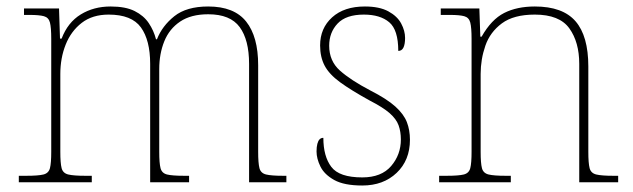

<svg xmlns="http://www.w3.org/2000/svg" viewBox="-20 -562 1953 592"><path d="M38 0V-20H61Q98 -20 114 -24Q130 -28 134 -43.5Q138 -59 138 -94V-442Q138 -477 134 -492.5Q130 -508 115.5 -512Q101 -516 71 -516H54V-536H162L165 -443H170Q189 -493 229 -517.5Q269 -542 321 -542Q367 -542 395 -528Q423 -514 438.5 -491Q454 -468 461 -441H464Q480 -482 517.5 -512Q555 -542 622 -542Q702 -542 739 -495.5Q776 -449 776 -361V-94Q776 -59 780 -43.5Q784 -28 800.5 -24Q817 -20 853 -20H863V0H748V-365Q748 -439 719 -478.5Q690 -518 622 -518Q569 -518 535.5 -495.5Q502 -473 486.5 -434.5Q471 -396 471 -349V-94Q471 -59 475 -43.5Q479 -28 495 -24Q511 -20 548 -20H563V0H443V-365Q443 -438 414.5 -477.5Q386 -517 315 -517Q265 -517 232 -491.5Q199 -466 182.5 -424.5Q166 -383 166 -334V-94Q166 -59 170 -43.5Q174 -28 190.5 -24Q207 -20 243 -20H263V0Z M1097 10Q1041 10 1010.5 -7Q980 -24 968 -48.5Q956 -73 956 -95Q956 -109 958.5 -118.5Q961 -128 965.5 -132.5Q970 -137 977 -137Q977 -80 1001.5 -47.5Q1026 -15 1097 -15Q1156 -15 1186 -50Q1216 -85 1216 -132Q1216 -156 1209 -175.5Q1202 -195 1181.5 -213Q1161 -231 1120 -252Q1062 -284 1028.5 -308.5Q995 -333 981 -359.5Q967 -386 967 -422Q967 -475 1004 -508.5Q1041 -542 1105 -542Q1150 -542 1177.5 -527Q1205 -512 1217 -489.5Q1229 -467 1229 -445Q1229 -426 1224 -415.5Q1219 -405 1208 -405Q1208 -470 1180 -493.5Q1152 -517 1102 -517Q1047 -517 1021 -489.5Q995 -462 995 -421Q995 -374 1028 -344.5Q1061 -315 1122 -283Q1173 -257 1199 -233.5Q1225 -210 1234.5 -185.5Q1244 -161 1244 -131Q1244 -68 1203 -29Q1162 10 1097 10Z M1334 0V-20H1357Q1394 -20 1410 -24Q1426 -28 1430 -43.5Q1434 -59 1434 -94V-442Q1434 -477 1430 -492.5Q1426 -508 1411.5 -512Q1397 -516 1367 -516H1339V-536H1458L1461 -449H1465Q1495 -502 1534.5 -522Q1574 -542 1629 -542Q1715 -542 1754.5 -496.5Q1794 -451 1794 -357V-94Q1794 -59 1798 -43.5Q1802 -28 1818.5 -24Q1835 -20 1871 -20H1886V0H1766V-365Q1766 -432 1735.5 -474.5Q1705 -517 1629 -517Q1564 -517 1527.5 -490Q1491 -463 1476.5 -421Q1462 -379 1462 -334V-94Q1462 -59 1466 -43.5Q1470 -28 1486.5 -24Q1503 -20 1539 -20H1555V0Z"/></svg>

Font: Noto Rashi Hebrew Thin
Style: Regular
Weight: 250
Version: Version 1.006